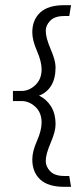

<svg xmlns="http://www.w3.org/2000/svg" viewBox="-20 -679 308 743"><path d="M195 -419Q195 -375 178 -347.5Q161 -320 131 -309Q159 -296 177 -268Q195 -240 195 -197Q195 -170 176 -126Q157 -82 157 -56Q157 -34 174.5 -16Q192 2 229 2H248L255 44H229Q166 44 135.5 15.5Q105 -13 105 -62Q105 -93 123 -133.5Q141 -174 141 -205Q141 -243 117 -265.5Q93 -288 63 -288H30V-327H63Q93 -327 117 -350Q141 -373 141 -410Q141 -441 123 -482Q105 -523 105 -554Q105 -602 135.5 -630.5Q166 -659 229 -659H255L248 -617H229Q192 -617 174.5 -599Q157 -581 157 -560Q157 -533 176 -489Q195 -445 195 -419Z"/></svg>

Font: Palanquin ExtraLight
Style: Regular
Weight: 275
Designer: Pria Ravichandran
Version: Version 1.001